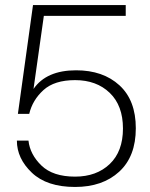

<svg xmlns="http://www.w3.org/2000/svg" viewBox="-20 -732 596 762"><path d="M278 10Q166 10 106.5 -46.5Q47 -103 47 -174H93Q99 -119 144.5 -75Q190 -31 278 -31Q363 -31 415.5 -81Q468 -131 468 -222Q468 -313 415.5 -363.5Q363 -414 278 -414Q196 -414 152.5 -374.5Q109 -335 96 -280H51L111 -712H479V-669H154L113 -379Q164 -453 282 -453Q389 -453 454 -393.5Q519 -334 519 -223Q519 -111 453 -50.5Q387 10 278 10Z"/></svg>

Font: Creato Display Light
Style: Regular
Weight: 300
Version: Version 1.000